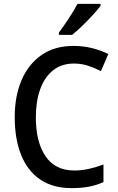

<svg xmlns="http://www.w3.org/2000/svg" viewBox="-20 -961 608 991"><path d="M362 -633Q298 -633 254 -598Q210 -563 187.5 -500.5Q165 -438 165 -356Q165 -228 215 -154.5Q265 -81 363 -81Q402 -81 439.5 -89.5Q477 -98 514 -112V-21Q478 -5 439 2.5Q400 10 350 10Q253 10 187.5 -34.5Q122 -79 89 -161.5Q56 -244 56 -357Q56 -464 91 -546.5Q126 -629 193.5 -676.5Q261 -724 360 -724Q408 -724 453.5 -713Q499 -702 539 -682L501 -594Q470 -610 435 -621.5Q400 -633 362 -633ZM499 -931Q485 -912 459 -883.5Q433 -855 404 -827Q375 -799 352 -781H284V-793Q308 -825 335 -866Q362 -907 380 -941H499Z"/></svg>

Font: Noto Sans Sinhala UI SemiCondensed Medium
Style: Regular
Weight: 500
Width: 4
Designer: Jelle Bosma - Monotype Design Team
Foundry: Monotype Imaging Inc.
Version: Version 2.006; ttfautohint (v1.8.4.7-5d5b)